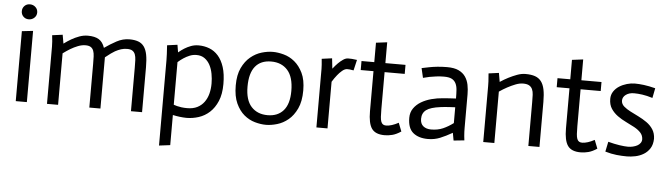

<svg xmlns="http://www.w3.org/2000/svg" viewBox="-53 -925 4801 1378"><g transform="rotate(5 2347.5 -236.5)"><path d="M72 -504 152 -513V0H72ZM59 -647Q59 -670 74.5 -685.5Q90 -701 113 -701Q137 -701 153.5 -685.5Q170 -670 170 -647Q170 -624 153.5 -608.5Q137 -593 113 -593Q90 -593 74.5 -608.5Q59 -624 59 -647Z M297 -412Q297 -446 291 -494L366 -504L377 -441Q404 -461 430 -476Q456 -491 486 -502Q516 -513 547 -513Q597 -513 626 -495.5Q655 -478 669 -436Q710 -465 754.5 -489Q799 -513 847 -513Q884 -513 910 -503.5Q936 -494 952 -472Q968 -450 975 -414Q982 -378 982 -324V0H902V-315Q902 -345 901 -368.5Q900 -392 894 -408.5Q888 -425 874.5 -434Q861 -443 836 -443Q813 -443 792.5 -436.5Q772 -430 750 -418Q728 -406 682 -369V0H602V-315Q602 -345 601 -368.5Q600 -392 594 -408.5Q588 -425 574.5 -434Q561 -443 536 -443Q510 -443 482 -432Q454 -421 429 -406Q404 -391 377 -371V0H297Z M1124 -387Q1124 -423 1119 -494L1193 -504L1202 -450Q1222 -467 1243.5 -480.5Q1265 -494 1290.5 -503.5Q1316 -513 1345 -513Q1386 -513 1422.5 -499Q1459 -485 1486.5 -454Q1514 -423 1530 -373.5Q1546 -324 1546 -252Q1546 -179 1524.5 -128.5Q1503 -78 1468.5 -46.5Q1434 -15 1390.5 -1Q1347 13 1302 13Q1254 12 1204 1V218L1124 228ZM1302 -57Q1344 -57 1374 -72Q1404 -87 1423.5 -113.5Q1443 -140 1452 -174.5Q1461 -209 1461 -248Q1461 -283 1454.5 -318Q1448 -353 1433.5 -380.5Q1419 -408 1395 -425.5Q1371 -443 1336 -443Q1310 -443 1287 -433.5Q1264 -424 1243.5 -410.5Q1223 -397 1204 -380V-73Q1215 -69 1228.5 -65.5Q1242 -62 1260.5 -59.5Q1279 -57 1302 -57Z M1720 -249Q1720 -152 1763.5 -104.5Q1807 -57 1881 -57Q1954 -57 1995 -104Q2036 -151 2036 -245Q2036 -345 1992.5 -394Q1949 -443 1874 -443Q1799 -443 1759.5 -394.5Q1720 -346 1720 -249ZM1635 -250Q1635 -326 1659 -376.5Q1683 -427 1720 -457.5Q1757 -488 1799.5 -500.5Q1842 -513 1880 -513Q1916 -513 1958.5 -501.5Q2001 -490 2037 -460.5Q2073 -431 2097 -381.5Q2121 -332 2121 -256Q2121 -177 2096.5 -125Q2072 -73 2035 -42.5Q1998 -12 1955 0.5Q1912 13 1875 13Q1837 13 1795 1Q1753 -11 1717.5 -40.5Q1682 -70 1658.5 -121Q1635 -172 1635 -250Z M2238 -422Q2238 -445 2233 -494L2307 -504L2315 -431H2316Q2334 -454 2351 -471Q2368 -488 2386.5 -500.5Q2405 -513 2422 -513Q2445 -514 2486 -508L2468 -431Q2435 -437 2422 -436Q2405 -436 2386 -420Q2367 -404 2353 -386Q2335 -364 2318 -336V0H2238Z M2691 -653V-503H2836V-438H2691V-171Q2691 -138 2692.5 -116Q2694 -94 2699 -81Q2704 -68 2713 -62.5Q2722 -57 2736 -57Q2774 -58 2824 -85L2848 -24Q2815 -2 2786.5 5.5Q2758 13 2730 13Q2664 13 2637.5 -24.5Q2611 -62 2611 -149V-438H2519V-503H2611V-643Z M3218 -231Q3198 -230 3180 -229Q3162 -228 3144.5 -226.5Q3127 -225 3113 -223Q3041 -214 3011 -191.5Q2981 -169 2981 -127Q2981 -92 3002.5 -74.5Q3024 -57 3059 -57Q3107 -57 3144.5 -73.5Q3182 -90 3218 -117ZM3217 -47Q3170 -20 3129.5 -3.5Q3089 13 3042 13Q2975 13 2935.5 -19.5Q2896 -52 2896 -127Q2896 -166 2916 -195Q2936 -224 2968.5 -243.5Q3001 -263 3042 -274Q3083 -285 3126 -288Q3144 -290 3173 -291.5Q3202 -293 3218 -294Q3218 -329 3216 -356.5Q3214 -384 3204 -403.5Q3194 -423 3174.5 -433Q3155 -443 3119 -443Q3090 -443 3063 -439.5Q3036 -436 3015 -432Q2990 -427 2969 -421L2953 -490Q2978 -496 3007 -501Q3032 -506 3065 -509.5Q3098 -513 3136 -513Q3187 -513 3218.5 -498Q3250 -483 3267.5 -457.5Q3285 -432 3291.5 -399.5Q3298 -367 3298 -331V-91Q3298 -77 3298.5 -61.5Q3299 -46 3300.5 -31Q3302 -16 3304 0L3227 8Z M3440 -403Q3441 -424 3435 -494L3509 -504L3520 -440Q3550 -460 3579.5 -475Q3609 -490 3640 -501.5Q3671 -513 3700 -513Q3741 -513 3768.5 -503.5Q3796 -494 3813 -472Q3830 -450 3837.5 -414Q3845 -378 3845 -324V0H3765V-315Q3765 -345 3764 -368.5Q3763 -392 3755.5 -408.5Q3748 -425 3732.5 -434Q3717 -443 3689 -443Q3663 -443 3634 -431.5Q3605 -420 3577 -405Q3549 -390 3520 -370V0H3440Z M4103 -653V-503H4248V-438H4103V-171Q4103 -138 4104.5 -116Q4106 -94 4111 -81Q4116 -68 4125 -62.5Q4134 -57 4148 -57Q4186 -58 4236 -85L4260 -24Q4227 -2 4198.5 5.5Q4170 13 4142 13Q4076 13 4049.5 -24.5Q4023 -62 4023 -149V-438H3931V-503H4023V-643Z M4622 -421Q4580 -434 4547.5 -438.5Q4515 -443 4488 -443Q4453 -443 4429.5 -426Q4406 -409 4406 -382Q4407 -358 4427 -341Q4447 -324 4473.5 -310.5Q4500 -297 4532.5 -281Q4565 -265 4593.5 -245Q4622 -225 4640 -197Q4658 -169 4659 -130Q4658 -88 4640.5 -60.5Q4623 -33 4595.5 -16.5Q4568 0 4536 6.5Q4504 13 4476 13Q4440 13 4401.5 9Q4363 5 4319 -8L4334 -80Q4379 -68 4416 -62.5Q4453 -57 4477 -57Q4495 -57 4512.5 -61Q4530 -65 4544 -72.5Q4558 -80 4566.5 -92Q4575 -104 4575 -119Q4574 -147 4556 -166.5Q4538 -186 4509.5 -201.5Q4481 -217 4448.5 -232.5Q4416 -248 4387.5 -268.5Q4359 -289 4340 -317.5Q4321 -346 4321 -388Q4321 -418 4336.5 -441.5Q4352 -465 4376.5 -480.5Q4401 -496 4430.5 -504.5Q4460 -513 4488 -513Q4517 -513 4553 -508.5Q4589 -504 4636 -492Z"/></g></svg>

Font: Actor
Style: Regular
Weight: 400
Designer: Thomas Junold
Foundry: Thomas Junold
Version: Version 1.001